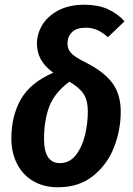

<svg xmlns="http://www.w3.org/2000/svg" viewBox="-20 -776 562 811"><path d="M506 -686 436 -619Q412 -640 390 -649.5Q368 -659 342 -659Q303 -659 284 -640Q265 -621 265 -593Q265 -568 280.5 -551.5Q296 -535 342 -512Q418 -474 454 -426Q490 -378 490 -304Q490 -228 462 -155Q434 -82 374 -33.5Q314 15 225 15Q164 15 119.5 -11.5Q75 -38 51.5 -85Q28 -132 28 -191Q28 -285 67.5 -355.5Q107 -426 205 -469Q168 -496 152 -526Q136 -556 136 -592Q136 -632 158 -669.5Q180 -707 225.5 -731.5Q271 -756 336 -756Q393 -756 434 -738Q475 -720 506 -686ZM166 -189Q166 -87 233 -87Q274 -87 300.5 -121Q327 -155 339 -205Q351 -255 351 -305Q351 -351 333.5 -378.5Q316 -406 273 -431Q210 -384 188 -325.5Q166 -267 166 -189Z"/></svg>

Font: Fira Sans Condensed SemiBold
Style: Italic
Weight: 600
Width: 3
Italic angle: -8°
Designer: bBox Type GmbH & Carrois Corporate GbR & Edenspiekermann AG
Foundry: bBox Type GmbH & Carrois Corporate GbR & Edenspiekermann AG
Version: Version 4.301